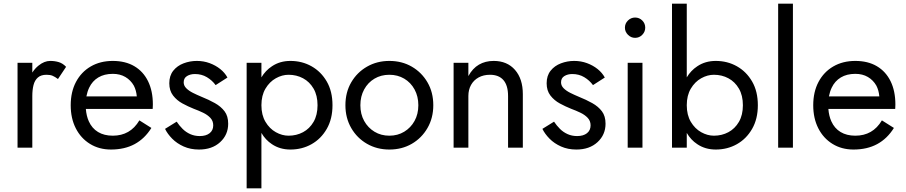

<svg xmlns="http://www.w3.org/2000/svg" viewBox="-20 -800 4905 1040"><path d="M155 0H75V-460H155V-407Q170 -430 189 -445Q220 -470 252 -470Q277 -470 298.5 -463.5Q320 -457 338 -438L294 -372Q278 -384 265 -389.5Q252 -395 232 -395Q202 -395 185 -380Q168 -365 161.5 -339Q155 -313 155 -280Z M581 10Q517 10 467.5 -20.5Q418 -51 390.5 -105Q363 -159 363 -230Q363 -302 391.5 -356Q420 -410 471.5 -440Q523 -470 591 -470Q659 -470 707.5 -441.5Q756 -413 782 -360Q808 -307 808 -234Q808 -227 807.5 -219.5Q807 -212 807 -210H445Q448 -172 461 -143Q478 -105 511 -85Q544 -65 591 -65Q638 -65 674 -85.5Q710 -106 735 -148L800 -107Q764 -49 709.5 -19.5Q655 10 581 10ZM721 -278Q718 -311 705 -336Q688 -366 659 -383Q630 -400 591 -400Q545 -400 512.5 -380.5Q480 -361 463 -325Q453 -304 448 -278Z M937 -141Q951 -120 969 -102Q987 -84 1010.5 -73.5Q1034 -63 1062 -63Q1096 -63 1115.5 -78.5Q1135 -94 1135 -121Q1135 -145 1119.5 -161.5Q1104 -178 1080 -189.5Q1056 -201 1029 -211Q999 -223 968.5 -239.5Q938 -256 917.5 -282.5Q897 -309 897 -349Q897 -390 918.5 -417Q940 -444 974.5 -457Q1009 -470 1046 -470Q1083 -470 1115.5 -458Q1148 -446 1173 -426Q1198 -406 1212 -380L1148 -339Q1129 -365 1100.5 -382Q1072 -399 1036 -399Q1011 -399 993 -388Q975 -377 975 -354Q975 -336 989 -322Q1003 -308 1025 -297Q1047 -286 1071 -276Q1111 -260 1144 -241.5Q1177 -223 1196.5 -197Q1216 -171 1216 -130Q1216 -70 1172.5 -30Q1129 10 1058 10Q1012 10 975 -6.5Q938 -23 912.5 -49Q887 -75 874 -102Z M1316 220V-460H1396V-381Q1418 -418 1453 -441Q1496 -470 1553 -470Q1616 -470 1667.5 -441Q1719 -412 1750 -358.5Q1781 -305 1781 -230Q1781 -156 1750 -102Q1719 -48 1667.5 -19Q1616 10 1553 10Q1496 10 1453 -19Q1418 -42 1396 -80V220ZM1700 -230Q1700 -283 1678.5 -320Q1657 -357 1621.5 -376Q1586 -395 1543 -395Q1508 -395 1474 -376Q1440 -357 1418 -320Q1396 -283 1396 -230Q1396 -177 1418 -140Q1440 -103 1474 -84Q1508 -65 1543 -65Q1586 -65 1621.5 -84Q1657 -103 1678.5 -140Q1700 -177 1700 -230Z M1851 -230Q1851 -300 1882.5 -354Q1914 -408 1968 -439Q2022 -470 2089 -470Q2157 -470 2210.5 -439Q2264 -408 2295.5 -354Q2327 -300 2327 -230Q2327 -161 2295.5 -106.5Q2264 -52 2210.5 -21Q2157 10 2089 10Q2022 10 1968 -21Q1914 -52 1882.5 -106.5Q1851 -161 1851 -230ZM1932 -230Q1932 -182 1952.5 -145Q1973 -108 2008.5 -86.5Q2044 -65 2089 -65Q2134 -65 2169.5 -86.5Q2205 -108 2225.5 -145Q2246 -182 2246 -230Q2246 -278 2225.5 -315.5Q2205 -353 2169.5 -374Q2134 -395 2089 -395Q2044 -395 2008.5 -374Q1973 -353 1952.5 -315.5Q1932 -278 1932 -230Z M2732 -280Q2732 -337 2707 -366Q2682 -395 2634 -395Q2599 -395 2572.5 -380.5Q2546 -366 2531.5 -340Q2517 -314 2517 -280V0H2437V-460H2517V-388Q2540 -430 2574.5 -450Q2609 -470 2654 -470Q2727 -470 2769.5 -421.5Q2812 -373 2812 -290V0H2732Z M2981 -141Q2995 -120 3013 -102Q3031 -84 3054.5 -73.5Q3078 -63 3106 -63Q3140 -63 3159.5 -78.5Q3179 -94 3179 -121Q3179 -145 3163.5 -161.5Q3148 -178 3124 -189.5Q3100 -201 3073 -211Q3043 -223 3012.5 -239.5Q2982 -256 2961.5 -282.5Q2941 -309 2941 -349Q2941 -390 2962.5 -417Q2984 -444 3018.5 -457Q3053 -470 3090 -470Q3127 -470 3159.5 -458Q3192 -446 3217 -426Q3242 -406 3256 -380L3192 -339Q3173 -365 3144.5 -382Q3116 -399 3080 -399Q3055 -399 3037 -388Q3019 -377 3019 -354Q3019 -336 3033 -322Q3047 -308 3069 -297Q3091 -286 3115 -276Q3155 -260 3188 -241.5Q3221 -223 3240.5 -197Q3260 -171 3260 -130Q3260 -70 3216.5 -30Q3173 10 3102 10Q3056 10 3019 -6.5Q2982 -23 2956.5 -49Q2931 -75 2918 -102Z M3365 -650Q3365 -673 3381.5 -689Q3398 -705 3420 -705Q3443 -705 3459 -689Q3475 -673 3475 -650Q3475 -628 3459 -611.5Q3443 -595 3420 -595Q3398 -595 3381.5 -611.5Q3365 -628 3365 -650ZM3460 -460V0H3380V-460Z M3700 0H3620V-780H3700V-381Q3722 -418 3757 -441Q3800 -470 3857 -470Q3920 -470 3971.5 -441Q4023 -412 4054 -358.5Q4085 -305 4085 -230Q4085 -156 4054 -102Q4023 -48 3971.5 -19Q3920 10 3857 10Q3800 10 3757 -19Q3722 -42 3700 -80ZM4004 -230Q4004 -283 3982.5 -320Q3961 -357 3925.5 -376Q3890 -395 3847 -395Q3812 -395 3778 -376Q3744 -357 3722 -320Q3700 -283 3700 -230Q3700 -177 3722 -140Q3744 -103 3778 -84Q3812 -65 3847 -65Q3890 -65 3925.5 -84Q3961 -103 3982.5 -140Q4004 -177 4004 -230Z M4275 -780V0H4195V-780Z M4603 10Q4539 10 4489.5 -20.5Q4440 -51 4412.5 -105Q4385 -159 4385 -230Q4385 -302 4413.5 -356Q4442 -410 4493.5 -440Q4545 -470 4613 -470Q4681 -470 4729.5 -441.5Q4778 -413 4804 -360Q4830 -307 4830 -234Q4830 -227 4829.5 -219.5Q4829 -212 4829 -210H4467Q4470 -172 4483 -143Q4500 -105 4533 -85Q4566 -65 4613 -65Q4660 -65 4696 -85.5Q4732 -106 4757 -148L4822 -107Q4786 -49 4731.5 -19.5Q4677 10 4603 10ZM4743 -278Q4740 -311 4727 -336Q4710 -366 4681 -383Q4652 -400 4613 -400Q4567 -400 4534.5 -380.5Q4502 -361 4485 -325Q4475 -304 4470 -278Z"/></svg>

Font: Jost
Style: Regular
Weight: 400
Version: Version 3.710